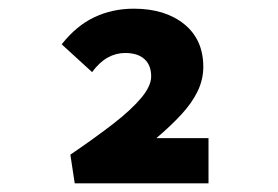

<svg xmlns="http://www.w3.org/2000/svg" viewBox="-20 -790 640 442"><path d="M152 -368 142 -434Q198 -472 240 -504.5Q282 -537 305 -564.5Q328 -592 328 -614Q328 -640 312.5 -654Q297 -668 268 -668Q247 -668 228 -657.5Q209 -647 192 -624L122 -688Q156 -731 197.5 -750.5Q239 -770 288 -770Q360 -770 404 -734.5Q448 -699 448 -636Q448 -607 435 -580Q422 -553 397.5 -526.5Q373 -500 340 -472H460V-368Z"/></svg>

Font: Source Code Pro ExtraLight Black
Style: Regular
Weight: 900
Monospace: yes
Version: Version 1.018;hotconv 1.0.116;makeotfexe 2.5.65601